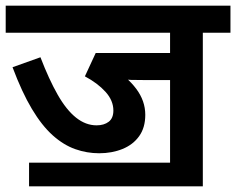

<svg xmlns="http://www.w3.org/2000/svg" viewBox="-20 -642 829 674"><path d="M692 -527V12H577V-361H485Q458 -361 440.5 -361.5Q423 -362 412 -365L374 -403Q426 -373 458 -330.5Q490 -288 490 -239Q490 -194 468.5 -164Q447 -134 410 -119Q373 -104 328 -104Q285 -104 244 -118.5Q203 -133 165 -167Q127 -201 92 -259.5Q57 -318 24 -406L122 -441Q152 -363 182.5 -309.5Q213 -256 247 -229Q281 -202 319 -202Q345 -202 361.5 -214.5Q378 -227 378 -254Q378 -289 350.5 -319.5Q323 -350 278 -374L316 -456H577V-527H0V-622H789V-527ZM82 -71H600V12H82Z"/></svg>

Font: Noto Sans Devanagari SemiBold
Style: Regular
Weight: 600
Version: Version 2.003